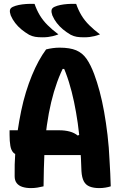

<svg xmlns="http://www.w3.org/2000/svg" viewBox="-20 -954 640 983"><path d="M29 -287H283Q313 -287 337 -280.5Q361 -274 378 -260L412 -275V-160H84Q61 -160 49 -172Q37 -184 33 -207.5Q29 -231 29 -264ZM203 0Q187 4 171 6.5Q155 9 138 9Q114 9 95 3Q76 -3 65.5 -16.5Q55 -30 55 -52Q54 -112 58 -169.5Q62 -227 70 -281.5Q78 -336 88.5 -386.5Q99 -437 113 -482.5Q127 -528 143.5 -568Q160 -608 178 -641Q196 -674 216 -701Q231 -705 249 -707.5Q267 -710 285 -710Q338 -710 370 -696.5Q402 -683 423 -653Q444 -623 462 -575Q477 -535 490 -486.5Q503 -438 513 -382Q523 -326 530.5 -263Q538 -200 541 -130Q543 -99 544.5 -66.5Q546 -34 547 0Q535 4 519.5 6.5Q504 9 488 9Q459 9 439 1Q419 -7 409 -26Q399 -45 397 -78Q395 -145 390.5 -206.5Q386 -268 378 -324Q370 -380 359 -432.5Q348 -485 333 -533.5Q318 -582 297 -628L335 -601H274L314 -628Q290 -582 272.5 -533.5Q255 -485 242 -430.5Q229 -376 220 -312.5Q211 -249 207.5 -172Q204 -95 203 0ZM157 -934Q168 -902 184 -875.5Q200 -849 223.5 -825.5Q247 -802 279 -778Q263 -772 250.5 -769Q238 -766 225.5 -764.5Q213 -763 197 -763Q175 -763 160 -765.5Q145 -768 129 -776Q107 -789 89.5 -803.5Q72 -818 58 -836Q44 -854 35 -875Q29 -892 31 -902.5Q33 -913 46 -919Q59 -925 76 -928.5Q93 -932 113.5 -933.5Q134 -935 157 -934ZM370 -934Q381 -902 397 -875.5Q413 -849 436.5 -825.5Q460 -802 492 -778Q476 -772 463.5 -769Q451 -766 438.5 -764.5Q426 -763 410 -763Q388 -763 373 -765.5Q358 -768 342 -776Q320 -789 302.5 -803.5Q285 -818 271 -836Q257 -854 248 -875Q242 -892 244 -902.5Q246 -913 259 -919Q272 -925 289 -928.5Q306 -932 326.5 -933.5Q347 -935 370 -934Z"/></svg>

Font: Recursive Monospace Casual
Style: Bold
Weight: 700
Version: Version 1.047